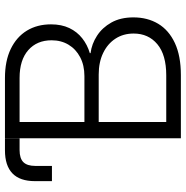

<svg xmlns="http://www.w3.org/2000/svg" viewBox="-7 -761 768 794"><g transform="rotate(-90 377.0 -364.0)"><path d="M24.9 -533.2V-603.5Q24.9 -665.5 56.9 -696.5Q88.9 -727.5 152.3 -727.5H201.7V-667H153.3Q119.1 -667 103.5 -651.4Q87.9 -635.7 87.9 -602.5V-533.2ZM202.1 0V-727.5H451.2Q522 -727.5 571.5 -703.6Q621.1 -679.7 647.2 -637Q673.3 -594.2 673.3 -537.1Q673.3 -493.7 658 -461.4Q642.6 -429.2 615.7 -408Q588.9 -386.7 554.2 -376.5V-373.5Q592.3 -368.7 626 -346.9Q659.7 -325.2 680.9 -287.4Q702.1 -249.5 702.1 -196.3Q702.1 -138.2 675.8 -94Q649.4 -49.8 596.2 -24.9Q543 0 463.4 0ZM269.5 -60.5H462.4Q547.4 -60.5 591.3 -97.4Q635.3 -134.3 635.3 -195.3Q635.3 -238.3 614 -270.8Q592.8 -303.2 554.7 -321.5Q516.6 -339.8 465.8 -339.8H269.5ZM269.5 -398.9H459Q503.9 -398.9 537.4 -416.5Q570.8 -434.1 589.1 -464.6Q607.4 -495.1 607.4 -534.7Q607.4 -595.2 566.7 -631.1Q525.9 -667 451.7 -667H269.5Z"/></g></svg>

Font: Inter 24pt Light
Style: Regular
Weight: 300
Designer: Rasmus Andersson
Foundry: rsms
Version: Version 4.001;git-66647c0bb